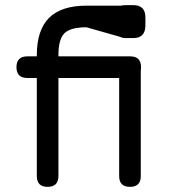

<svg xmlns="http://www.w3.org/2000/svg" viewBox="-20 -726 671 746"><path d="M123 -42V-423H86Q44 -423 44 -465Q44 -507 86 -507H123V-511Q123 -609 170.5 -656.5Q218 -704 316 -704H450Q456 -706 469 -706H498Q545 -706 545 -658V-628Q545 -578 498 -578H469Q456 -578 446 -583L316 -620Q254 -620 230.5 -597Q207 -574 207 -511V-507H486Q528 -507 528 -465Q528 -457 527 -454V-42Q527 0 485 0Q443 0 443 -42V-423H207V-42Q207 0 165 0Q123 0 123 -42Z"/></svg>

Font: Jura
Style: Bold
Weight: 700
Designer: Daniel Johnson, Alexei Vanyashin
Foundry: Daniel Johnson
Version: Version 5.103